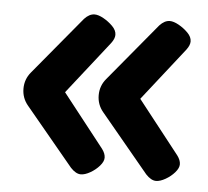

<svg xmlns="http://www.w3.org/2000/svg" viewBox="-39 -510 548 506"><g transform="rotate(5 235.0 -257.5)"><path d="M391 -46Q378 -46 364 -61L237 -214Q221 -233 221 -258Q221 -283 237 -302L364 -455Q377 -469 391 -469Q401 -469 414.5 -461.5Q428 -454 439 -443Q450 -432 450 -420Q450 -410 441 -398L331 -258L441 -118Q450 -106 450 -95Q450 -85 440 -73.5Q430 -62 416 -54Q402 -46 391 -46ZM192 -46Q179 -46 165 -61L38 -214Q22 -233 22 -258Q22 -283 38 -302L165 -455Q178 -469 192 -469Q202 -469 215.5 -461.5Q229 -454 240 -443Q251 -432 251 -420Q251 -410 242 -398L132 -258L242 -118Q251 -106 251 -95Q251 -85 241 -73.5Q231 -62 217 -54Q203 -46 192 -46Z"/></g></svg>

Font: Asap
Style: Regular
Weight: 400
Designer: Pablo Cosgaya
Foundry: Omnibus-Type
Version: Version 3.001